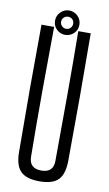

<svg xmlns="http://www.w3.org/2000/svg" viewBox="-99 -946 567 1002"><g transform="rotate(10 184.5 -445.5)"><path d="M185 7Q116 7 85.5 -23Q55 -53 54 -123Q51 -461 54 -800H121Q119 -631 118.5 -456.5Q118 -282 120 -113Q120 -50 185 -50Q249 -50 249 -113Q250 -282 250.5 -456.5Q251 -631 249 -800H315Q318 -461 315 -123Q314 -53 284 -23Q254 7 185 7ZM184 -769Q158 -769 139 -787.5Q120 -806 120 -833Q120 -860 139 -879Q158 -898 184 -898Q211 -898 230 -879Q249 -860 249 -833Q249 -806 230 -787.5Q211 -769 184 -769ZM152 -833Q152 -820 161.5 -810.5Q171 -801 184 -801Q198 -801 207 -810.5Q216 -820 216 -833Q216 -847 207 -856Q198 -865 184 -865Q171 -865 161.5 -856Q152 -847 152 -833Z"/></g></svg>

Font: Big Shoulders Display
Style: Regular
Weight: 400
Designer: Patric King
Foundry: XO Type Co
Version: Version 1.000; ttfautohint (v1.8.2)